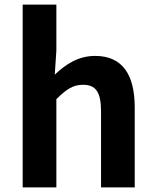

<svg xmlns="http://www.w3.org/2000/svg" viewBox="-20 -818 680 838"><path d="M79 0H226V-385C267 -426 297 -448 342 -448C397 -448 421 -418 421 -331V0H568V-349C568 -490 516 -574 395 -574C319 -574 263 -534 219 -492L226 -597V-798H79Z"/></svg>

Font: Noto Sans TC
Style: Bold
Weight: 700
Designer: Ryoko NISHIZUKA 西塚涼子 (kana, bopomofo & ideographs); Paul D. Hunt (Latin, Greek & Cyrillic); Sandoll Communications 산돌커뮤니
Foundry: Adobe
Version: Version 2.004;hotconv 1.0.118;makeotfexe 2.5.65603